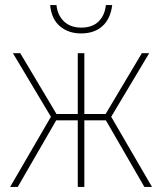

<svg xmlns="http://www.w3.org/2000/svg" viewBox="-20 -738 640 758"><path d="M20 0 181 -277 31 -528H60L203 -288H287V-528H313V-288H397L540 -528H569L419 -277L580 0H550L398 -263H313V0H287V-263H202L50 0ZM300 -606Q250 -606 216.5 -634.5Q183 -663 178 -718H203Q207 -678 232.5 -653.5Q258 -629 301 -629Q345 -629 369.5 -653.5Q394 -678 398 -718H423Q416 -663 384 -634.5Q352 -606 300 -606Z"/></svg>

Font: Noto Sans Mono Thin
Style: Regular
Weight: 100
Designer: Monotype Design Team
Foundry: Monotype Imaging Inc.
Version: Version 2.014